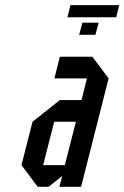

<svg xmlns="http://www.w3.org/2000/svg" viewBox="-20 -718 478 738"><path d="M145.8 -83.3H229.2L271.7 -250H188.3ZM125 0 62.5 -83.3 105 -250 210 -333.3H293.3L314.2 -416.7H189.2L210 -500H335L397.5 -416.7L291.7 0H208.3L219.2 -41.7L166.7 0ZM346.7 -584.2H284.2L296.7 -630.8H359.2ZM239.2 -651.7 250.8 -698.3H438.3L426.7 -651.7Z"/></svg>

Font: Yulong
Style: Italic
Weight: 400
Italic angle: -14.25°
Designer: GGBotNet
Foundry: f0n7.com
Version: 1.00